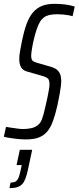

<svg xmlns="http://www.w3.org/2000/svg" viewBox="-39 -716 408 997"><path d="M96 8Q77 8 56 6Q35 4 15.5 1Q-4 -2 -19 -6L-8 -57Q6 -55 22 -52.5Q38 -50 53.5 -48Q69 -46 81 -46Q101 -46 121.5 -50Q142 -54 158.5 -67Q175 -80 182 -107Q185 -114 189 -130.5Q193 -147 198 -168Q203 -189 207.5 -210.5Q212 -232 215 -250Q218 -268 218 -278Q218 -294 214 -302Q210 -310 200.5 -314.5Q191 -319 173 -324L100 -345Q81 -350 71 -366Q61 -382 61 -410Q61 -428 65.5 -453Q70 -478 76 -508Q86 -556 99 -591.5Q112 -627 131 -650Q150 -673 177 -684.5Q204 -696 243 -696Q271 -696 292.5 -693.5Q314 -691 328.5 -687.5Q343 -684 349 -682L338 -632Q332 -634 319 -636.5Q306 -639 290 -640.5Q274 -642 258 -642Q234 -642 217 -638Q200 -634 189 -625.5Q178 -617 170 -605Q160 -589 151.5 -563.5Q143 -538 136.5 -510.5Q130 -483 126.5 -460Q123 -437 123 -428Q123 -408 129.5 -401.5Q136 -395 153 -390L219 -371Q236 -367 249.5 -359Q263 -351 271 -336Q279 -321 279 -292Q279 -283 277 -268Q275 -253 271 -229Q267 -205 259 -168Q248 -120 235.5 -86Q223 -52 205 -31.5Q187 -11 161 -1.5Q135 8 96 8ZM10 261 16 232Q33 232 42.5 226Q52 220 57.5 206.5Q63 193 68 168L74 141H47L64 62H128L106 166Q100 193 93 211.5Q86 230 76 240.5Q66 251 50 256Q34 261 10 261Z"/></svg>

Font: Saira UltraCondensed
Style: Italic
Weight: 400
Width: 1
Italic angle: -12°
Designer: Hector Gatti with collaboration of the Omnibus-Type team
Foundry: Omnibus-Type
Version: Version 1.101